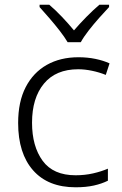

<svg xmlns="http://www.w3.org/2000/svg" viewBox="-20 -785 516 815"><path d="M301 10Q184 10 120.5 -62Q57 -134 57 -263Q57 -353 89 -415Q121 -477 178.5 -509.5Q236 -542 313 -542Q351 -542 385 -535Q419 -528 445 -516L429 -467Q402 -478 371 -484.5Q340 -491 312 -491Q217 -491 166.5 -430Q116 -369 116 -264Q116 -164 161 -102.5Q206 -41 301 -41Q340 -41 375 -49Q410 -57 438 -69V-18Q412 -5 378.5 2.5Q345 10 301 10ZM267 -606Q254 -628 233 -655Q212 -682 189 -708.5Q166 -735 148 -755V-765H189Q216 -742 243.5 -713Q271 -684 294 -656Q318 -684 346.5 -713Q375 -742 402 -765H443V-755Q424 -735 400.5 -708.5Q377 -682 356 -655Q335 -628 323 -606Z"/></svg>

Font: Noto Sans Myanmar Light
Style: Regular
Weight: 300
Designer: Monotype Design Team
Foundry: Monotype Imaging Inc.
Version: Version 2.107; ttfautohint (v1.8.4.7-5d5b)